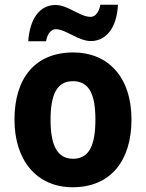

<svg xmlns="http://www.w3.org/2000/svg" viewBox="-20 -779 615 809"><path d="M99 -605H174C180 -641 198 -656 215 -656C257 -656 310 -606 363 -606C423 -606 472 -656 477 -759H403C396 -724 380 -708 362 -708C316 -708 267 -758 214 -758C144 -758 105 -695 99 -605ZM534 -275C534 -457 433 -558 289 -558C128 -558 41 -450 41 -275C41 -103 135 10 286 10C448 10 534 -104 534 -275ZM193 -274C193 -383 221 -437 287 -437C355 -437 382 -383 382 -275C382 -166 355 -110 288 -110C221 -110 193 -167 193 -274Z"/></svg>

Font: Noto Sans Armenian SemiCondensed Medium
Style: Regular
Weight: 500
Width: 4
Designer: Monotype Design Team
Foundry: Monotype Imaging Inc.
Version: Version 2.008